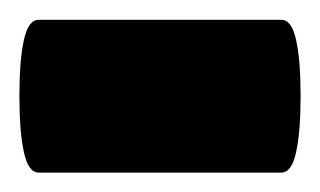

<svg xmlns="http://www.w3.org/2000/svg" viewBox="-40 -178 330 198"><path d="M0 0V-157.6H250V0ZM250 0V-157.6Q260.9 -157.6 265.4 -136.6Q270 -115.7 270 -78.8Q270 -42.5 265.4 -21.3Q260.9 0 250 0ZM0 0Q-10.9 0 -15.4 -21.3Q-20 -42.5 -20 -78.8Q-20 -115.7 -15.4 -136.6Q-10.9 -157.6 0 -157.6Z"/></svg>

Font: TitilliumWeb ExtraLight
Style: Regular
Weight: 400
Designer: Mohamed Gaber, Accademia di Belle Arti di Urbino and others
Foundry: Kief Type Foundry, Accademia di Belle Arti di Urbino and others
Version: Version 3.000; ttfautohint (v1.8.2)